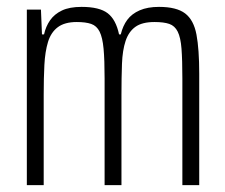

<svg xmlns="http://www.w3.org/2000/svg" viewBox="-20 -538 654 558"><path d="M58 0V-510H99L102 -438H108Q113 -461 125.5 -479Q138 -497 160 -507.5Q182 -518 217 -518Q269 -518 293 -499.5Q317 -481 326 -438H331Q337 -463 350 -480.5Q363 -498 386 -508Q409 -518 442 -518Q493 -518 518 -499Q543 -480 551 -437.5Q559 -395 559 -324V0H510V-310Q510 -364 507.5 -396.5Q505 -429 496.5 -446Q488 -463 472 -468.5Q456 -474 429 -474Q393 -474 373.5 -460Q354 -446 345 -419Q336 -392 334.5 -352.5Q333 -313 333 -263V0H284V-310Q284 -364 281 -396.5Q278 -429 269.5 -446Q261 -463 245 -468.5Q229 -474 203 -474Q168 -474 148 -459Q128 -444 119.5 -416Q111 -388 109 -349.5Q107 -311 107 -263V0Z"/></svg>

Font: Saira ExtraCondensed Light
Style: Regular
Weight: 300
Width: 2
Designer: Hector Gatti with collaboration of the Omnibus-Type team
Foundry: Omnibus-Type
Version: Version 1.101